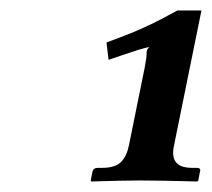

<svg xmlns="http://www.w3.org/2000/svg" viewBox="-20 -708 404 366"><path d="M226 -432 256 -580Q260 -601 259.5 -607.5Q259 -614 265 -618Q260 -618 245.5 -613.5Q231 -609 215 -603.5Q199 -598 187 -594L183 -627Q210 -637 230 -645Q250 -653 270.5 -663Q291 -673 318 -688H364L312 -432Q311 -428 310.5 -424Q310 -420 310 -417Q310 -388 346 -388H355Q364 -388 361 -380L358 -364L356 -362Q356 -362 337 -362.5Q318 -363 292.5 -363.5Q267 -364 247 -364Q229 -364 207.5 -363.5Q186 -363 170 -362.5Q154 -362 154 -362L153 -364L156 -380Q158 -388 166 -388H174Q200 -388 211 -399.5Q222 -411 226 -432Z"/></svg>

Font: Libertinus Serif SemiBold
Style: Italic
Weight: 600
Italic angle: -11.5°
Designer: Philipp H. Poll, Khaled Hosny
Foundry: Caleb Maclennan
Version: Version 7.051;RELEASE